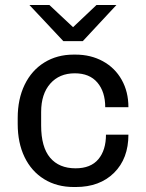

<svg xmlns="http://www.w3.org/2000/svg" viewBox="-20 -740 584 770"><path d="M495 -310H402Q402 -372 370.5 -409Q339 -446 280 -446Q218 -446 181.5 -404.5Q145 -363 145 -291V-237Q145 -150 181 -107.5Q217 -65 283 -65Q344 -65 374.5 -101.5Q405 -138 405 -200H495Q495 -104 437.5 -47Q380 10 284 10H276Q208 10 157 -21.5Q106 -53 78.5 -110Q51 -167 51 -243V-267Q51 -343 79 -400.5Q107 -458 158 -489.5Q209 -521 275 -521H283Q344 -521 392.5 -494.5Q441 -468 468 -420Q495 -372 495 -310ZM312 -575H234L98 -720H178L273 -631L367 -720H447Z"/></svg>

Font: Chivo
Style: Regular
Weight: 400
Designer: Hector Gatti
Foundry: Omnibus-Type
Version: Version 1.006; ttfautohint (v1.4.1)